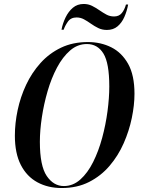

<svg xmlns="http://www.w3.org/2000/svg" viewBox="-20 -937 713 968"><path d="M291 11Q222 11 168.5 -18Q115 -47 85 -105.5Q55 -164 55 -253Q55 -316 69 -382Q83 -448 111.5 -509Q140 -570 184 -619Q228 -668 287.5 -696.5Q347 -725 423 -725Q488 -725 541 -698.5Q594 -672 626 -615Q658 -558 658 -464Q658 -407 644.5 -342Q631 -277 603.5 -214.5Q576 -152 532.5 -101Q489 -50 429 -19.5Q369 11 291 11ZM302 1Q348 1 385 -32Q422 -65 449.5 -120Q477 -175 495 -241.5Q513 -308 522 -376Q531 -444 531 -501Q531 -619 501.5 -667Q472 -715 418 -715Q371 -715 333.5 -682.5Q296 -650 267.5 -596.5Q239 -543 220 -477.5Q201 -412 191 -345.5Q181 -279 181 -222Q181 -101 215.5 -50Q250 1 302 1ZM519 -786Q495 -786 475.5 -795.5Q456 -805 438.5 -817.5Q421 -830 403.5 -839.5Q386 -849 366 -849Q337 -849 322 -827.5Q307 -806 301 -787H290Q296 -819 310.5 -849Q325 -879 347.5 -898Q370 -917 402 -917Q425 -917 444 -907.5Q463 -898 481 -885.5Q499 -873 516.5 -863.5Q534 -854 555 -854Q580 -854 594 -871Q608 -888 615 -914H626Q620 -881 607 -851.5Q594 -822 572.5 -804Q551 -786 519 -786Z"/></svg>

Font: Noto Serif Display Condensed SemiBold
Style: Italic
Weight: 600
Width: 3
Italic angle: -12°
Designer: Monotype Design Team
Foundry: Monotype Imaging Inc.
Version: Version 2.009